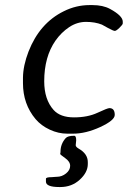

<svg xmlns="http://www.w3.org/2000/svg" viewBox="-20 -526 510 759"><path d="M70.8 -197.3V-218.8Q71.3 -266.6 92.8 -322.3Q136.7 -434.6 231.9 -481.4Q280.8 -505.9 334 -505.9H345.2Q387.2 -505.9 415 -490.7Q465.3 -463.4 465.3 -440.4V-433.6Q465.3 -428.7 452.4 -416.3Q439.5 -403.8 433.8 -403.8Q428.2 -403.8 405.8 -416Q383.3 -428.2 382.8 -428.7Q355.5 -439.5 320.1 -439.5Q284.7 -439.5 253.4 -418.7Q222.2 -397.9 199.2 -365.2Q154.8 -301.3 154.8 -204.6Q154.8 -132.8 191.9 -91.3Q218.3 -62 272.5 -62Q326.7 -62 365.7 -80.3Q404.8 -98.6 412.6 -98.6Q433.6 -98.6 433.6 -71.8Q433.6 -50.3 376.5 -23.9Q319.3 2.4 268.6 2.4H246.1Q210.9 2.4 176.8 -13.4Q142.6 -29.3 120.6 -55.2Q70.8 -114.7 70.8 -197.3ZM327.1 114.7V122.6Q327.1 155.3 295.4 184.3Q263.7 213.4 218.3 213.4H214.8Q161.6 213.4 161.6 191.9V180.7Q161.6 174.3 184.6 174.3L197.8 173.3Q201.2 172.9 204.6 172.9Q224.6 172.9 241 159.7Q257.3 146.5 257.3 129.6Q257.3 112.8 237.5 98.9Q217.8 85 217.8 82.5Q219.2 78.1 219.2 73.7Q219.2 43 239.7 20Q248 10.7 273.4 10.7Q281.2 10.7 281.2 28.8L279.3 47.9Q279.3 54.7 291 61.5Q327.1 82 327.1 114.7Z"/></svg>

Font: Averia Sans Libre Light
Style: Italic
Weight: 300
Italic angle: -8.5°
Version: Version 1.002